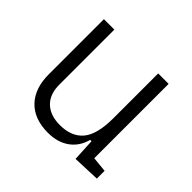

<svg xmlns="http://www.w3.org/2000/svg" viewBox="-129 -676 844 844"><g transform="rotate(45 293.0 -254.5)"><path d="M258.3 9.8Q172.9 9.8 126 -38.8Q79.1 -87.4 79.1 -175.8V-517.6H144V-175.8Q144 -115.7 177.7 -83.5Q211.4 -51.3 271.5 -51.3Q342.8 -51.3 379.6 -94.5Q416.5 -137.7 416.5 -239.3V-517.6H481.4V-55.2L552.7 -48.3V0L425.3 4.9L419.9 -99.6H411.6Q397.9 -47.4 357.7 -18.8Q317.4 9.8 258.3 9.8Z"/></g></svg>

Font: Cascadia Code NF Light
Style: Regular
Weight: 300
Monospace: yes
Designer: Aaron Bell
Foundry: Saja Typeworks
Version: Version 2404.023; ttfautohint (v1.8.4)